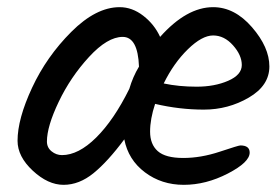

<svg xmlns="http://www.w3.org/2000/svg" viewBox="-20 -531 783 536"><path d="M368 -345Q365 -428 322.5 -428Q280 -428 228.5 -372Q177 -316 144 -247Q111 -178 111 -136Q111 -119 124 -108.5Q137 -98 153 -98Q199 -98 248.5 -147Q298 -196 341 -283Q351 -317 368 -345ZM437 -298Q479 -289 529 -289Q579 -289 617 -305.5Q655 -322 655 -349.5Q655 -377 630.5 -404.5Q606 -432 575 -432Q544 -432 504.5 -393.5Q465 -355 437 -298ZM29 -138Q29 -199 69.5 -286Q110 -373 179 -442Q248 -511 314 -511Q349 -511 380 -487Q411 -463 427 -428Q501 -511 575 -511Q635 -511 683.5 -455Q732 -399 732 -345.5Q732 -292 674.5 -258.5Q617 -225 549 -225Q481 -225 413 -241Q399 -199 399 -163.5Q399 -128 420.5 -109Q442 -90 491.5 -90Q541 -90 593.5 -107.5Q646 -125 651 -125Q677 -125 677 -105Q677 -78 616 -46.5Q555 -15 493 -15Q431 -15 384.5 -50Q338 -85 327 -142Q281 -80 241 -47.5Q201 -15 157.5 -15Q114 -15 71.5 -54.5Q29 -94 29 -138Z"/></svg>

Font: Kalam
Style: Regular
Weight: 400
Designer: Lipi Raval (Devanagari and Latin), Jonny Pinhorn (Latin)
Foundry: Indian Type Foundry
Version: Version 2.001;PS 1.0;hotconv 1.0.79;makeotf.lib2.5.61930; tt